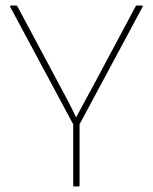

<svg xmlns="http://www.w3.org/2000/svg" viewBox="-20 -675 553 695"><path d="M248 0Q245 0 245 -4V-225L17 -650Q16 -652 17 -653.5Q18 -655 20 -655H39Q42 -655 43 -652L198 -362Q213 -334 227.5 -306.5Q242 -279 255 -251H256Q270 -278 285 -305Q300 -332 315 -360L471 -652Q472 -655 474 -655H494Q496 -655 496.5 -653.5Q497 -652 496 -650L268 -225V-4Q268 0 264 0Z"/></svg>

Font: Sofia Sans Thin
Style: Regular
Weight: 250
Designer: Botio Nikoltchev, Ani Petrova
Foundry: lettersoup
Version: Version 4.101